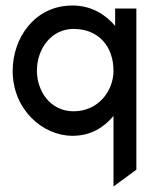

<svg xmlns="http://www.w3.org/2000/svg" viewBox="-20 -482 550 697"><path d="M26 -225C26 -83 136 11 243 11C312 11 358 -21 392 -61V195L475 134V-451H398V-388C364 -428 313 -462 243 -462C105 -462 26 -343 26 -225ZM114 -225C114 -306 167 -377 247 -377C338 -377 392 -313 392 -225C392 -152 337 -78 247 -78C163 -78 114 -151 114 -225Z"/></svg>

Font: Charger Pro
Style: Bd
Weight: 700
Designer: Jasper
Foundry: Cannot Into Space Fonts
Version: Version 1.09